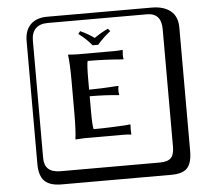

<svg xmlns="http://www.w3.org/2000/svg" viewBox="-62 -822 1223 1102"><g transform="rotate(-5 550.0 -271.0)"><path d="M495 -568Q466 -605 419 -640L431 -655Q476 -635 511 -609Q558 -641 591 -655L603 -640Q566 -612 527 -568ZM453 -191Q453 -110 459 -88Q504 -88 557 -90Q610 -92 640 -94L671 -97L672 -94Q672 -91 671.5 -81.5Q671 -72 671 -68Q671 -64 671.5 -55Q672 -46 672 -41L671 -38Q653 -41 626 -41H405L350 -38V-41Q357 -88 357 -191V-374Q357 -475 350 -524L351 -527Q380 -524 405 -524H618Q645 -524 663 -527L665 -524Q663 -504 663 -498Q663 -487 665 -475L663 -472Q560 -481 459 -481Q453 -459 453 -374V-316Q517 -316 620 -323L623 -321Q620 -310 620 -297Q620 -282 623 -272L620 -270Q538 -278 453 -278ZM249 -718Q204 -718 180 -694Q156 -670 156 -625V53Q156 136 249 136H821Q866 136 885 117Q904 98 904 53V-625Q904 -718 821 -718ZM1000 84Q1000 153 973.5 182.5Q947 212 881 212H249Q181 212 150.5 181.5Q120 151 120 84V-625Q120 -687 154 -720.5Q188 -754 249 -754H851Q921 -754 960.5 -722Q1000 -690 1000 -625Z"/></g></svg>

Font: Libertinus Keyboard
Style: Regular
Weight: 700
Designer: Philipp H. Poll
Foundry: Khaled Hosny
Version: Version 6.7